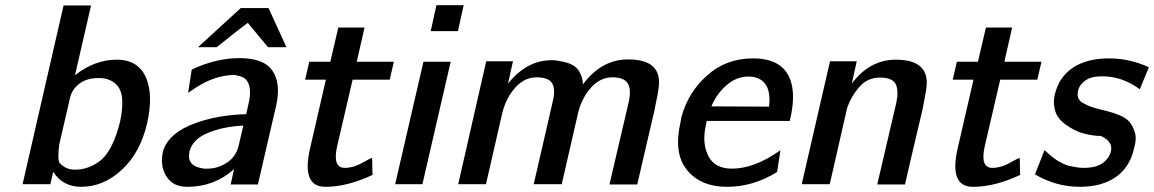

<svg xmlns="http://www.w3.org/2000/svg" viewBox="-20 -710 4448 740"><path d="M67 0 225 -689H331L269 -420Q345 -480 430 -480Q514 -480 544 -408Q571 -342 547 -235Q521 -122 450 -56Q379 10 293 10Q222 10 185 -48L174 0ZM208 -150Q202 -101 208 -84Q232 -56 269 -56Q319 -56 363 -88Q402 -117 428 -191Q454 -265 451 -327Q448 -367 425.5 -387Q403 -407 369 -409H354Q312 -408 284 -386Q256 -364 249 -329Q226 -227 209 -156Q209 -154 208 -153Z M743 -528 908 -679H1015L1084 -528H1013L935 -622Q904 -599 874 -575L815 -528ZM608 -124Q608 -128 612 -138Q637 -199 726.5 -233Q816 -267 929 -270L938 -311Q947 -350 942 -373Q935 -413 896 -418Q890 -421 884 -421Q809 -421 733 -371L705 -352L719 -442Q813 -486 903 -486Q997 -486 1030 -437.5Q1063 -389 1045 -306L974 1H869L882 -58Q806 10 703 10Q658 10 634 -14.5Q610 -39 605 -76Q602 -100 608 -124ZM710 -125Q710 -124 709.5 -121Q709 -118 709 -116Q703 -68 767 -60H780Q819 -60 854.5 -83Q890 -106 900 -150L918 -226Q838 -222 779.5 -197Q721 -172 710 -125Z M1156 -403 1172 -472H1253L1284 -604H1385L1355 -472H1498L1482 -403H1339L1280 -149Q1260 -63 1309 -63Q1328 -63 1349 -70Q1364 -75 1386.5 -88Q1409 -101 1414 -101Q1415 -90 1415 -68Q1415 -46 1416 -36Q1319 10 1234 10Q1141 10 1175 -138L1236 -403Z M1503 0 1612 -472H1717L1608 0ZM1640 -590 1662 -690H1767L1745 -590Z M1746 0 1854 -474H1957L1938 -388Q2003 -469 2087 -477Q2116 -480 2140 -474Q2167 -470 2185.5 -460Q2204 -450 2212 -435.5Q2220 -421 2223 -410Q2226 -399 2227 -385Q2298 -481 2401 -481Q2518 -481 2520 -396Q2520 -379 2517 -360Q2514 -341 2509 -318.5Q2504 -296 2502 -283L2436 1H2329L2403 -316Q2414 -365 2399.5 -388.5Q2385 -412 2340 -412Q2294 -412 2259 -373.5Q2224 -335 2209 -279L2145 0H2037L2110 -317Q2122 -366 2108 -389Q2094 -412 2048 -412Q2002 -412 1967 -373.5Q1932 -335 1917 -279Q1916 -277 1916 -275L1853 0Z M2603 -240 2606 -258Q2632 -354 2705.5 -419.5Q2779 -485 2882 -485Q3027 -485 3036 -352Q3039 -306 3024 -244H2704Q2703 -240 2701.5 -232Q2700 -224 2699 -220Q2686 -154 2711 -107Q2736 -60 2801 -60Q2888 -60 2988 -131L2975 -47Q2883 10 2782 10Q2681 10 2628 -54.5Q2575 -119 2603 -240ZM2722 -300 2944 -299Q2951 -357 2929.5 -386Q2908 -415 2865 -415Q2818 -415 2779.5 -381Q2741 -347 2722 -300Z M3070 0 3179 -474H3282L3263 -388Q3332 -480 3433 -480Q3548 -480 3552 -396Q3552 -380 3549.5 -363Q3547 -346 3542.5 -324.5Q3538 -303 3536 -290Q3490 -96 3468 1H3361L3435 -316Q3436 -326 3438 -334Q3441 -361 3435 -379Q3425 -411 3372 -411Q3323 -411 3291.5 -374.5Q3260 -338 3245 -294L3178 0Z M3652 -403 3668 -472H3749L3780 -604H3881L3851 -472H3994L3978 -403H3835L3776 -149Q3756 -63 3805 -63Q3824 -63 3845 -70Q3860 -75 3882.5 -88Q3905 -101 3910 -101Q3911 -90 3911 -68Q3911 -46 3912 -36Q3815 10 3730 10Q3637 10 3671 -138L3732 -403Z M3969 -38 4006 -132Q4005 -133 4005 -132Q4006 -131 4015 -123Q4024 -115 4028 -111.5Q4032 -108 4042 -100.5Q4052 -93 4059 -89Q4066 -85 4078 -79Q4090 -73 4101.5 -70.5Q4113 -68 4127.5 -65.5Q4142 -63 4157 -63Q4208 -63 4234 -84.5Q4260 -106 4263 -136Q4264 -153 4251.5 -166.5Q4239 -180 4222 -186Q4193 -186 4157 -195.5Q4121 -205 4085 -231.5Q4049 -258 4044 -296Q4039 -318 4045 -344Q4061 -413 4115 -449Q4169 -485 4254 -485Q4333 -485 4408 -451L4373 -366Q4305 -416 4228 -416Q4185 -416 4162 -399Q4139 -382 4135 -359Q4127 -324 4160 -310Q4175 -301 4201.5 -293.5Q4228 -286 4249.5 -281Q4271 -276 4295.5 -265.5Q4320 -255 4332.5 -241Q4345 -227 4353.5 -201Q4362 -175 4351 -139Q4335 -66 4281 -28Q4227 10 4142 10Q4050 10 3969 -38Z"/></svg>

Font: Coval
Style: Medium Italic
Weight: 500
Foundry: Context Ltd
Version: Version 001.000